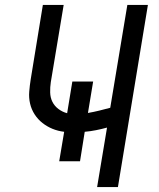

<svg xmlns="http://www.w3.org/2000/svg" viewBox="-20 -755 640 775"><path d="M372 0 412 -240Q390 -234 367.5 -229.5Q345 -225 322 -223L303 -104H219L239 -223Q214 -226 192 -235Q170 -244 151.5 -258.5Q133 -273 120 -293Q107 -313 101.5 -336.5Q96 -360 98 -385Q100 -410 104 -435L153 -735H237L185 -423Q182 -403 182.5 -382Q183 -361 191.5 -344Q200 -327 216 -315Q232 -303 251 -298L272 -426H356L335 -299Q358 -303 380.5 -308.5Q403 -314 425 -320L494 -735H577L456 0Z"/></svg>

Font: Iosevka Curly Extended
Style: Italic
Weight: 400
Width: 7
Italic angle: -9°
Monospace: yes
Designer: Belleve Invis
Foundry: Belleve Invis
Version: Version 11.1.0; ttfautohint (v1.8.3)